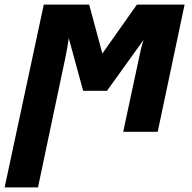

<svg xmlns="http://www.w3.org/2000/svg" viewBox="-55 -569 828 829"><path d="M-35 240 134 -549H330L387 -338L536 -549H742L626 0H477L544 -313Q548 -333 553 -354.5Q558 -376 565 -397L407 -177H304L242 -404Q236 -362 227 -319L109 240Z"/></svg>

Font: Noto Sans Disp ExtBd
Style: Italic
Weight: 800
Italic angle: -12°
Designer: Monotype Design Team
Foundry: Monotype Imaging Inc.
Version: Version 2.000;GOOG;noto-source:20170915:90ef993387c0